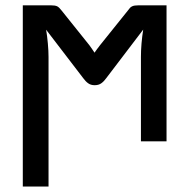

<svg xmlns="http://www.w3.org/2000/svg" viewBox="-20 -530 710 720"><path d="M315.5 -360 211 -490.5C204.7 -498.8 199 -504.2 194 -506.5C189 -508.8 181.5 -510 171.5 -510H65.5V169.5H162V-316.5C162 -331.2 161.2 -347.8 159.5 -366.5C157.8 -385.2 155.7 -402.5 153 -418.5L292 -237C297.7 -229 303.8 -222.6 310.5 -217.8C317.2 -212.9 325.3 -210.5 335 -210.5C345 -210.5 353.3 -212.9 360 -217.8C366.7 -222.6 372.8 -229 378.5 -237L517 -419C515.7 -411 514.5 -402.6 513.5 -393.8C512.5 -384.9 511.6 -376 510.7 -367C509.9 -358 509.3 -349.2 509 -340.5C508.7 -331.8 508.5 -323.8 508.5 -316.5V0H604.5V-510H499C494 -510 489.7 -509.8 486 -509.2C482.3 -508.8 479 -507.8 476 -506.5C473 -505.2 470.2 -503.2 467.7 -500.8C465.2 -498.2 462.5 -494.8 459.5 -490.5L355.5 -361C351.2 -355.3 347.2 -350.2 343.7 -345.5C340.2 -340.8 337.2 -336.5 334.5 -332.5C331.8 -336.8 328.9 -341.2 325.7 -345.5C322.6 -349.8 319.2 -354.7 315.5 -360Z"/></svg>

Font: Lato Semibold
Style: Regular
Weight: 600
Designer: Lukasz Dziedzic
Foundry: tyPoland Lukasz Dziedzic
Version: Version 2.006; 2014-01-15